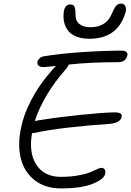

<svg xmlns="http://www.w3.org/2000/svg" viewBox="-20 -1051 737 1080"><path d="M482.9 -833Q441.9 -833 411.6 -844.5Q381.3 -856 365.2 -876Q349.1 -896 342.3 -920.2Q335.4 -944.3 337.9 -973.1Q340.3 -1025.9 376 -1025.9Q392.1 -1025.9 398.4 -1013.9Q404.8 -1002 404.8 -967.8Q404.8 -932.6 427.5 -915.3Q450.2 -897.9 488.8 -897.9Q575.2 -897.9 606.9 -969.2Q622.1 -1005.9 633.3 -1018.3Q644.5 -1030.8 660.2 -1030.8Q678.7 -1030.8 685.5 -1014.9Q692.4 -999 685.1 -978Q641.1 -833 482.9 -833ZM323.2 8.8Q235.4 8.8 176.8 -35.9Q118.2 -80.6 98.1 -156.2Q78.1 -231.9 97.2 -326.2Q112.8 -406.2 153.6 -484.4Q194.3 -562.5 248 -627Q278.8 -665 294.9 -680.2Q238.8 -673.8 226.1 -673.8Q206.1 -673.8 197 -681.6Q188 -689.5 190.9 -703.1Q192.4 -712.9 201.4 -721.9Q210.4 -731 224.1 -733.9Q318.4 -749.5 441.4 -757.8Q564.5 -766.1 663.1 -766.1Q681.6 -766.1 689.9 -759.3Q698.2 -752.4 696.8 -741.2Q688.5 -701.2 644 -701.2Q486.8 -701.2 367.2 -688Q364.7 -679.7 349.1 -660.2Q290.5 -594.7 245.4 -520Q200.2 -445.3 175.8 -370.1Q189.9 -373.5 203.1 -375Q307.1 -392.1 433.8 -405Q560.5 -418 623 -418.9Q648.9 -418.9 657.7 -412.6Q666.5 -406.2 664.1 -393.1Q656.7 -356.9 583 -353Q480 -346.7 363.8 -333.3Q247.6 -319.8 179.2 -304.2Q162.1 -301.8 160.2 -301.8Q140.6 -190.9 185.1 -123.5Q229.5 -56.2 321.8 -56.2Q375 -56.2 419.4 -64.2Q463.9 -72.3 485.8 -81.5Q507.8 -90.8 525.1 -98.9Q542.5 -106.9 547.9 -106.9Q577.1 -106.9 571.8 -73.2Q565.4 -43 501.5 -17.1Q437.5 8.8 323.2 8.8Z"/></svg>

Font: Shantell Sans Irregular Bouncy
Style: Italic
Weight: 300
Italic angle: -11.31°
Designer: Stephen Nixon, Anya Danilova, Shantell Martin
Foundry: Arrow Type
Version: Version 1.006;[9816181b4]